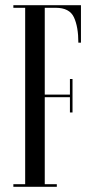

<svg xmlns="http://www.w3.org/2000/svg" viewBox="-20 -720 365 740"><path d="M31.5 0V-10H77V-690H31.5V-700H292V-555.5H282Q282 -616.5 265 -653.2Q248 -690 194.5 -690H152.5V-355.5H249.5V-415.5H259.5V-286.5H249.5V-345.5H152.5V-10H199V0Z"/></svg>

Font: Imbue 100pt
Style: Regular
Weight: 400
Designer: Tyler Finck
Foundry: Etcetera Type Company
Version: Version 1.102; ttfautohint (v1.8.3)